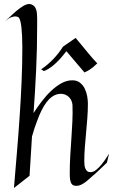

<svg xmlns="http://www.w3.org/2000/svg" viewBox="-20 -918 566 961"><path d="M165 -849.1Q166 -839.8 166 -824.7Q166 -809.6 166 -789.1Q166 -675.8 160.9 -567.6Q155.8 -459.5 147.9 -352.1Q166 -380.4 188.2 -409.7Q210.4 -439 235.4 -462.6Q260.3 -486.3 287.1 -501.2Q314 -516.1 341.8 -516.1Q364.7 -516.1 379.9 -504.4Q395 -492.7 403.8 -475.1Q412.6 -457.5 416.3 -437Q419.9 -416.5 419.9 -398.9Q419.9 -361.8 417 -325.4Q414.1 -289.1 410.9 -253.4Q407.7 -217.8 404.8 -182.4Q401.9 -147 401.9 -111.8Q401.9 -102.1 402.8 -92.3Q403.8 -82.5 407.2 -74.5Q410.6 -66.4 416.7 -61.3Q422.9 -56.2 433.1 -56.2Q446.8 -56.2 461.2 -67.6Q475.6 -79.1 488 -94.5Q500.5 -109.9 510.5 -125.2Q520.5 -140.6 525.9 -148.9L515.1 -104Q493.7 -83 479.7 -70.1Q465.8 -57.1 457.5 -49.3Q447.8 -40.5 441.9 -36.1Q436 -31.2 427.2 -22.9Q418.5 -14.6 408 -6.8Q397.5 1 386 6.6Q374.5 12.2 362.8 12.2Q353 12.2 346.7 9.3Q340.3 6.3 336.4 -1Q332.5 -8.3 330.8 -20.3Q329.1 -32.2 329.1 -50.8Q329.1 -96.7 331.8 -140.4Q334.5 -184.1 337.4 -226.6Q340.3 -269 342.3 -310.5Q344.2 -352.1 342.8 -393.1Q341.8 -404.8 336.9 -415.3Q332 -425.8 323.5 -433.6Q314.9 -441.4 303.2 -445.6Q291.5 -449.7 277.8 -448.2Q264.2 -446.8 251.2 -440.4Q238.3 -434.1 225.8 -421.4Q213.4 -408.7 200.9 -388.7Q188.5 -368.7 175.8 -338.9Q170.4 -325.7 164.6 -309.6Q159.2 -295.4 152.8 -276.6Q146.5 -257.8 140.1 -234.9L127.9 -38.1L49.8 22.9Q57.6 -71.3 65.2 -161.4Q72.8 -251.5 78.6 -338.6Q84.5 -425.8 88.1 -511Q91.8 -596.2 91.8 -681.2Q91.8 -711.4 90.6 -736.8Q89.4 -762.2 87.2 -781.5Q85 -800.8 81.5 -813.5Q78.1 -826.2 73.2 -831.1Q65.9 -835.9 56.2 -835.9Q47.9 -835.9 35.4 -831.3Q22.9 -826.7 5.9 -812Q16.1 -820.8 31.2 -835.4Q46.4 -850.1 63 -864Q79.6 -877.9 96.2 -887.9Q112.8 -897.9 126 -897.9Q140.1 -897.9 151.4 -886.7Q162.6 -875.5 165 -849.1ZM467 -600.9Q462.6 -597.4 457.6 -592.4Q452.6 -587.4 445.4 -581.4Q438.2 -575.5 427.9 -568.7Q417.6 -562 402.8 -555.4Q379.6 -582.5 356 -610.3Q332.4 -638.1 312.3 -661.8Q278.2 -617.1 249.4 -593Q220.6 -569 199.6 -562.4L186 -571.2Q218.8 -593 246.8 -622.4Q274.7 -651.7 295.3 -684.5L358.6 -728.3Q372.6 -711.7 387.9 -693Q403.2 -674.4 417.6 -656.9Q432 -639.4 444.9 -624.6Q457.8 -609.7 467 -600.9Z"/></svg>

Font: Quintessential
Style: Regular
Weight: 400
Designer: Astigmatic (AOETI)
Foundry: Astigmatic (AOETI)
Version: Version 1.000